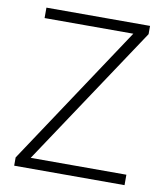

<svg xmlns="http://www.w3.org/2000/svg" viewBox="-81 -782 738 850"><g transform="rotate(10 288.0 -357.0)"><path d="M536.1 0H40V-37.1L458 -667H59.1V-713.9H524.9V-676.8L106 -46.9H536.1Z"/></g></svg>

Font: CAA NEO Sans Light
Style: Regular
Weight: 300
Version: Version 1.10